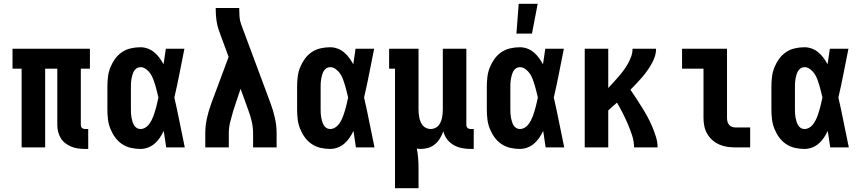

<svg xmlns="http://www.w3.org/2000/svg" viewBox="-20 -777 4540 1012"><path d="M428 8Q410 8 391.5 5.5Q373 3 356 -4Q339 -11 324.5 -22Q310 -33 300.5 -48.5Q291 -64 286.5 -82Q282 -100 282 -119V-415H218V0H94V-415H46V-520H454V-415H406V-119Q406 -114 407.5 -110Q409 -106 412 -103Q415 -100 419.5 -98.5Q424 -97 428 -97H445V8Z M720 8Q694 8 668.5 2Q643 -4 622 -18.5Q601 -33 586 -54Q571 -75 561.5 -99Q552 -123 549 -148.5Q546 -174 546 -200V-320Q546 -346 549 -371.5Q552 -397 561.5 -421Q571 -445 586 -466Q601 -487 622 -501.5Q643 -516 668.5 -522Q694 -528 720 -528Q740 -528 759 -521Q778 -514 793.5 -501Q809 -488 821 -471.5Q833 -455 842 -438Q845 -458 848 -478.5Q851 -499 854 -520H952Q939 -456 926.5 -391.5Q914 -327 899 -263Q914 -198 927 -132Q940 -66 954 0H856Q853 -22 849.5 -43.5Q846 -65 843 -87Q834 -68 822.5 -51Q811 -34 795.5 -20.5Q780 -7 760.5 0.5Q741 8 720 8ZM720 -97Q733 -97 744.5 -103.5Q756 -110 764 -120Q772 -130 778 -141.5Q784 -153 788.5 -165Q793 -177 796.5 -189Q800 -201 803.5 -213.5Q807 -226 809.5 -238.5Q812 -251 815 -263Q811 -280 807 -296Q803 -312 798.5 -327.5Q794 -343 788 -359Q782 -375 773 -388.5Q764 -402 750 -412.5Q736 -423 720 -423Q709 -423 700 -417Q691 -411 686 -402Q681 -393 678 -382.5Q675 -372 673 -362Q671 -352 670.5 -341.5Q670 -331 670 -320V-200Q670 -189 670.5 -178.5Q671 -168 673 -158Q675 -148 678 -137.5Q681 -127 686 -118Q691 -109 700 -103Q709 -97 720 -97Z M1062 0V-74Q1062 -114 1070.5 -153Q1079 -192 1093 -230L1185 -477L1135 -613Q1125 -640 1121 -669Q1117 -698 1117 -728V-735H1241V-728Q1241 -708 1242.5 -688Q1244 -668 1251 -649L1407 -230Q1421 -192 1429.5 -153Q1438 -114 1438 -74V0H1314V-74Q1314 -104 1307.5 -134Q1301 -164 1290 -193L1248 -309L1210 -195Q1201 -165 1193.5 -135Q1186 -105 1186 -74V0Z M1720 8Q1694 8 1668.5 2Q1643 -4 1622 -18.5Q1601 -33 1586 -54Q1571 -75 1561.5 -99Q1552 -123 1549 -148.5Q1546 -174 1546 -200V-320Q1546 -346 1549 -371.5Q1552 -397 1561.5 -421Q1571 -445 1586 -466Q1601 -487 1622 -501.5Q1643 -516 1668.5 -522Q1694 -528 1720 -528Q1740 -528 1759 -521Q1778 -514 1793.5 -501Q1809 -488 1821 -471.5Q1833 -455 1842 -438Q1845 -458 1848 -478.5Q1851 -499 1854 -520H1952Q1939 -456 1926.5 -391.5Q1914 -327 1899 -263Q1914 -198 1927 -132Q1940 -66 1954 0H1856Q1853 -22 1849.5 -43.5Q1846 -65 1843 -87Q1834 -68 1822.5 -51Q1811 -34 1795.5 -20.5Q1780 -7 1760.5 0.5Q1741 8 1720 8ZM1720 -97Q1733 -97 1744.5 -103.5Q1756 -110 1764 -120Q1772 -130 1778 -141.5Q1784 -153 1788.5 -165Q1793 -177 1796.5 -189Q1800 -201 1803.5 -213.5Q1807 -226 1809.5 -238.5Q1812 -251 1815 -263Q1811 -280 1807 -296Q1803 -312 1798.5 -327.5Q1794 -343 1788 -359Q1782 -375 1773 -388.5Q1764 -402 1750 -412.5Q1736 -423 1720 -423Q1709 -423 1700 -417Q1691 -411 1686 -402Q1681 -393 1678 -382.5Q1675 -372 1673 -362Q1671 -352 1670.5 -341.5Q1670 -331 1670 -320V-200Q1670 -189 1670.5 -178.5Q1671 -168 1673 -158Q1675 -148 1678 -137.5Q1681 -127 1686 -118Q1691 -109 1700 -103Q1709 -97 1720 -97Z M2062 215V-415H2031V-520H2186V-200Q2186 -189 2187 -177.5Q2188 -166 2190.5 -155Q2193 -144 2197.5 -133.5Q2202 -123 2209.5 -114.5Q2217 -106 2228 -101.5Q2239 -97 2250 -97Q2261 -97 2272 -101.5Q2283 -106 2290.5 -114.5Q2298 -123 2302.5 -133.5Q2307 -144 2309.5 -155Q2312 -166 2313 -177.5Q2314 -189 2314 -200V-520H2438V-119Q2438 -114 2439.5 -110Q2441 -106 2444 -103Q2447 -100 2451.5 -98.5Q2456 -97 2460 -97H2477V8H2460Q2437 8 2414 3.5Q2391 -1 2371 -12.5Q2351 -24 2336.5 -43Q2322 -62 2317 -85Q2310 -66 2299.5 -48.5Q2289 -31 2273.5 -17.5Q2258 -4 2238 2Q2218 8 2198 8Q2193 8 2187.5 7.5Q2182 7 2177 6Q2182 31 2184 56.5Q2186 82 2186 107V215Z M2720 8Q2694 8 2668.5 2Q2643 -4 2622 -18.5Q2601 -33 2586 -54Q2571 -75 2561.5 -99Q2552 -123 2549 -148.5Q2546 -174 2546 -200V-320Q2546 -346 2549 -371.5Q2552 -397 2561.5 -421Q2571 -445 2586 -466Q2601 -487 2622 -501.5Q2643 -516 2668.5 -522Q2694 -528 2720 -528Q2740 -528 2759 -521Q2778 -514 2793.5 -501Q2809 -488 2821 -471.5Q2833 -455 2842 -438Q2845 -458 2848 -478.5Q2851 -499 2854 -520H2952Q2939 -456 2926.5 -391.5Q2914 -327 2899 -263Q2914 -198 2927 -132Q2940 -66 2954 0H2856Q2853 -22 2849.5 -43.5Q2846 -65 2843 -87Q2834 -68 2822.5 -51Q2811 -34 2795.5 -20.5Q2780 -7 2760.5 0.5Q2741 8 2720 8ZM2720 -97Q2733 -97 2744.5 -103.5Q2756 -110 2764 -120Q2772 -130 2778 -141.5Q2784 -153 2788.5 -165Q2793 -177 2796.5 -189Q2800 -201 2803.5 -213.5Q2807 -226 2809.5 -238.5Q2812 -251 2815 -263Q2811 -280 2807 -296Q2803 -312 2798.5 -327.5Q2794 -343 2788 -359Q2782 -375 2773 -388.5Q2764 -402 2750 -412.5Q2736 -423 2720 -423Q2709 -423 2700 -417Q2691 -411 2686 -402Q2681 -393 2678 -382.5Q2675 -372 2673 -362Q2671 -352 2670.5 -341.5Q2670 -331 2670 -320V-200Q2670 -189 2670.5 -178.5Q2671 -168 2673 -158Q2675 -148 2678 -137.5Q2681 -127 2686 -118Q2691 -109 2700 -103Q2709 -97 2720 -97ZM2702 -600 2714 -757H2814L2784 -600Z M3062 0V-520H3186V-313Q3200 -328 3214 -343.5Q3228 -359 3241.5 -374.5Q3255 -390 3267.5 -407Q3280 -424 3290 -442Q3300 -460 3307 -479.5Q3314 -499 3314 -520H3438Q3438 -498 3431 -477.5Q3424 -457 3413 -438Q3402 -419 3389.5 -401.5Q3377 -384 3362.5 -367.5Q3348 -351 3333 -335Q3318 -319 3303 -304Q3319 -281 3334.5 -257Q3350 -233 3365 -209Q3380 -185 3393.5 -160Q3407 -135 3418 -109Q3429 -83 3437.5 -55.5Q3446 -28 3446 0H3322Q3322 -32 3312 -62.5Q3302 -93 3289.5 -122.5Q3277 -152 3262.5 -180.5Q3248 -209 3232 -236Q3220 -226 3208.5 -215.5Q3197 -205 3186 -195V0Z M3858 0Q3837 0 3815 -3Q3793 -6 3773 -14.5Q3753 -23 3736 -37.5Q3719 -52 3708 -71Q3697 -90 3692.5 -111.5Q3688 -133 3688 -155V-415H3575V-520H3812V-155Q3812 -145 3814.5 -135.5Q3817 -126 3823.5 -118.5Q3830 -111 3839.5 -108Q3849 -105 3858 -105H3934V0Z M4220 8Q4194 8 4168.5 2Q4143 -4 4122 -18.5Q4101 -33 4086 -54Q4071 -75 4061.5 -99Q4052 -123 4049 -148.5Q4046 -174 4046 -200V-320Q4046 -346 4049 -371.5Q4052 -397 4061.5 -421Q4071 -445 4086 -466Q4101 -487 4122 -501.5Q4143 -516 4168.5 -522Q4194 -528 4220 -528Q4240 -528 4259 -521Q4278 -514 4293.5 -501Q4309 -488 4321 -471.5Q4333 -455 4342 -438Q4345 -458 4348 -478.5Q4351 -499 4354 -520H4452Q4439 -456 4426.5 -391.5Q4414 -327 4399 -263Q4414 -198 4427 -132Q4440 -66 4454 0H4356Q4353 -22 4349.5 -43.5Q4346 -65 4343 -87Q4334 -68 4322.5 -51Q4311 -34 4295.5 -20.5Q4280 -7 4260.5 0.5Q4241 8 4220 8ZM4220 -97Q4233 -97 4244.5 -103.5Q4256 -110 4264 -120Q4272 -130 4278 -141.5Q4284 -153 4288.5 -165Q4293 -177 4296.5 -189Q4300 -201 4303.5 -213.5Q4307 -226 4309.5 -238.5Q4312 -251 4315 -263Q4311 -280 4307 -296Q4303 -312 4298.5 -327.5Q4294 -343 4288 -359Q4282 -375 4273 -388.5Q4264 -402 4250 -412.5Q4236 -423 4220 -423Q4209 -423 4200 -417Q4191 -411 4186 -402Q4181 -393 4178 -382.5Q4175 -372 4173 -362Q4171 -352 4170.5 -341.5Q4170 -331 4170 -320V-200Q4170 -189 4170.5 -178.5Q4171 -168 4173 -158Q4175 -148 4178 -137.5Q4181 -127 4186 -118Q4191 -109 4200 -103Q4209 -97 4220 -97Z"/></svg>

Font: Iosevka Curly Slab Extrabold
Style: Regular
Weight: 800
Monospace: yes
Designer: Belleve Invis
Foundry: Belleve Invis
Version: Version 22.1.2; ttfautohint (v1.8.4)